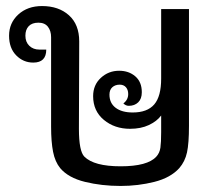

<svg xmlns="http://www.w3.org/2000/svg" viewBox="-20 -606 718 635"><path d="M605 -576V-190Q605 -132 598.5 -102Q592 -72 573 -50Q544 -18 490.5 -4.5Q437 9 379 9Q316 9 261 -4.5Q206 -18 179 -50Q162 -71 155.5 -104Q149 -137 149 -187V-483Q149 -504 138.5 -517.5Q128 -531 107 -531Q86 -531 75 -519.5Q64 -508 64 -488Q64 -467 77 -454.5Q90 -442 110 -442H133Q133 -399 90 -399Q57 -399 33.5 -423Q10 -447 10 -488Q10 -530 40.5 -558Q71 -586 119 -586Q174 -586 208 -555.5Q242 -525 242 -469L241 -180Q241 -106 259 -88Q291 -56 379 -56Q468 -56 497 -88Q508 -100 510.5 -117.5Q513 -135 513 -169V-224Q499 -205 472.5 -192.5Q446 -180 410 -180Q359 -180 323.5 -209.5Q288 -239 288 -288Q288 -325 313.5 -348.5Q339 -372 374 -372Q406 -372 427.5 -353.5Q449 -335 449 -301Q449 -279 437 -267.5Q425 -256 406 -256Q396 -256 388 -264Q404 -276 404 -295Q404 -309 396.5 -317.5Q389 -326 376 -326Q361 -326 351.5 -317.5Q342 -309 342 -293Q342 -265 362.5 -249.5Q383 -234 419 -234Q467 -234 490 -260.5Q513 -287 513 -346V-576Z"/></svg>

Font: Krub Medium
Style: Regular
Weight: 500
Designer: Ekaluck Peanpanawate
Foundry: Cadson Demak Co.,Ltd.
Version: Version 1.000; ttfautohint (v1.6)